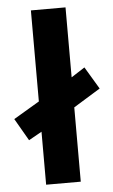

<svg xmlns="http://www.w3.org/2000/svg" viewBox="-67 -797 489 834"><g transform="rotate(-5 177.5 -380.0)"><path d="M100 0V-231L43 -199L-13 -296L100 -363V-760H251V-455L310 -493L368 -396L251 -324V0Z"/></g></svg>

Font: Noto Sans Lao
Style: Bold
Weight: 700
Designer: Monotype Design Team
Foundry: Monotype Imaging Inc.
Version: Version 2.003